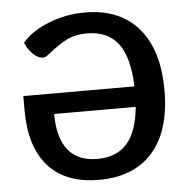

<svg xmlns="http://www.w3.org/2000/svg" viewBox="-52 -761 815 823"><g transform="rotate(-5 356.0 -350.0)"><path d="M654 -348Q654 -175 573 -82.5Q492 10 341 10Q199 10 124 -73.5Q49 -157 49 -315V-376H527Q523 -502 478 -561Q433 -620 343 -620Q297 -620 262.5 -604.5Q228 -589 169 -542Q159 -533 146 -533Q127 -533 105.5 -553.5Q84 -574 72 -603Q110 -650 185.5 -680Q261 -710 342 -710Q492 -710 573 -616Q654 -522 654 -348ZM525 -288H174Q174 -185 216.5 -132.5Q259 -80 342 -80Q425 -80 470 -131Q515 -182 525 -288Z"/></g></svg>

Font: Krub SemiBold
Style: Regular
Weight: 600
Version: Version 1.000; ttfautohint (v1.6)